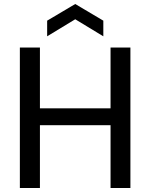

<svg xmlns="http://www.w3.org/2000/svg" viewBox="-20 -937 750 957"><path d="M79 -700H179V-397H531V-700H630V0H531V-313H179V0H79ZM495 -756 355 -841 215 -756V-834L355 -917L495 -834Z"/></svg>

Font: Albert Sans Medium
Style: Regular
Weight: 500
Designer: Andreas Rasmussen
Foundry: a.Foundry
Version: Version 1.025